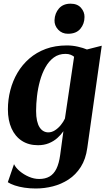

<svg xmlns="http://www.w3.org/2000/svg" viewBox="-20 -798 600 1069"><path d="M466 25.5Q457.5 88 429.8 131.5Q402 175 361.8 201.2Q321.5 227.5 274.5 239.5Q227.5 251.5 179 251.5Q146 251.5 116.2 247Q86.5 242.5 62.5 234.5Q38.5 226.5 23.5 216.5L58 116Q67.5 136 90 155Q112.5 174 141 186.2Q169.5 198.5 198 198.5Q232 198.5 255.8 184.8Q279.5 171 294 141.8Q308.5 112.5 315 65L333 -67.5Q319.5 -47.5 299.2 -29.5Q279 -11.5 252 -0.5Q225 10.5 191.5 10.5Q139.5 10.5 102 -13.8Q64.5 -38 44.2 -83Q24 -128 24 -189Q24 -243.5 37.5 -295.8Q51 -348 77.5 -393Q104 -438 143.5 -472.2Q183 -506.5 235.2 -525.8Q287.5 -545 352.5 -545Q383.5 -545 413.2 -538.2Q443 -531.5 464 -522.5L546.5 -543.5ZM392.5 -482Q385 -488.5 373.2 -493.2Q361.5 -498 344.5 -498Q307 -498 279.5 -477.8Q252 -457.5 233 -423.5Q214 -389.5 202.5 -347.8Q191 -306 186 -262.5Q181 -219 181 -180.5Q181 -149 186 -126.5Q191 -104 200.2 -89.5Q209.5 -75 222 -68Q234.5 -61 249 -61Q268 -61 286 -72.5Q304 -84 318.5 -101.8Q333 -119.5 341.5 -138ZM358.5 -610Q325 -610 303.8 -633Q282.5 -656 283.5 -685.5Q285 -724 308.2 -750.8Q331.5 -777.5 373 -777.5Q411 -777.5 431 -754.5Q451 -731.5 450.5 -703.5Q450.5 -665.5 427.5 -637.8Q404.5 -610 358.5 -610Z"/></svg>

Font: Merriweather 72pt ExtraBold
Style: Italic
Weight: 800
Italic angle: -7.8°
Version: Version 2.101